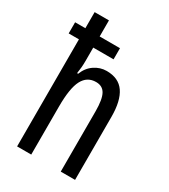

<svg xmlns="http://www.w3.org/2000/svg" viewBox="-187 -850 830 941"><g transform="rotate(30 228.0 -380.0)"><path d="M146 -760V-669H261V-606H146V-529Q146 -494 140 -458H146Q161 -497 192.5 -518.5Q224 -540 261 -540Q329 -540 361 -493.5Q393 -447 393 -357V0H312V-341Q312 -408 296 -437.5Q280 -467 243 -467Q193 -467 169 -421.5Q145 -376 145 -272V0H65V-606H7V-669H65V-760Z"/></g></svg>

Font: Noto Sans ExtraCondensed
Style: Regular
Weight: 400
Width: 2
Designer: Monotype Design Team
Foundry: Monotype Imaging Inc.
Version: Version 2.013; ttfautohint (v1.8.4.7-5d5b)